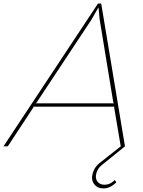

<svg xmlns="http://www.w3.org/2000/svg" viewBox="-74 -830 813 1089"><path d="M127.9 -244.1H573.2L568.8 -248L491.2 -720.2L484.9 -787.1H483.9L445.8 -720.2L132.8 -247.1ZM577.1 190.9 585.9 204.1 576.2 212.9Q546.9 238.8 513.2 238.8Q478.5 238.8 460.2 214.4Q441.9 189.9 451.2 155.8Q460 119.1 490.2 95.2L610.8 0L573.2 -222.2L576.2 -225.1H115.2L116.2 -222.2L-29.8 0H-54.2L481.9 -810.1H500L634.8 0L504.9 105Q479 125 472.2 153.8Q464.8 182.1 478.8 200Q492.7 217.8 518.1 217.8Q546.4 217.8 567.9 199.2Q572.8 195.3 577.1 190.9Z"/></svg>

Font: Sinkin Sans 100 Thin Italic
Style: Regular
Weight: 100
Italic angle: -112°
Designer: Keith Bates
Foundry: K-Type
Version: Sinkin Sans (version 1.0)  by Keith Bates   •   © 2014   www